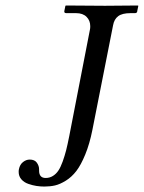

<svg xmlns="http://www.w3.org/2000/svg" viewBox="-20 -666 523 698"><path d="M146 -19Q160.6 -19 172.4 -26.4Q184.1 -33.7 192.1 -45.7Q200.2 -57.6 207.8 -78.6Q215.3 -99.6 220.5 -119.9Q225.6 -140.1 231.9 -171.9L307.1 -559.1Q308.1 -563 308.1 -570.8Q308.1 -591.3 294.7 -604.7Q281.2 -618.2 256.8 -618.2H221.2Q212.4 -618.2 213.9 -626L217.8 -645L220.2 -646Q322.8 -645 361.8 -645L481 -646L482.9 -645L479 -626Q479 -618.2 470.2 -618.2H454.1Q424.3 -618.2 409.7 -607.2Q395 -596.2 391.1 -574.2L315.9 -193.8Q305.7 -142.6 290 -104.5Q274.4 -66.4 257.6 -44.4Q240.7 -22.5 219.5 -9.3Q198.2 3.9 180.2 8.1Q162.1 12.2 141.1 12.2Q127 12.2 112.5 10Q98.1 7.8 82.8 2.4Q67.4 -2.9 57.6 -14.2Q47.9 -25.4 47.9 -41Q47.9 -47.9 48.8 -50.8Q52.2 -67.9 63.7 -76.9Q75.2 -85.9 87.9 -85.9Q106 -85.9 114 -74.5Q122.1 -63 122.1 -50.8V-45.9Q122.1 -19 146 -19Z"/></svg>

Font: Linux Libertine G
Style: Italic
Weight: 400
Italic angle: -12°
Designer: Philipp H. Poll
Foundry: Philipp H. Poll
Version: Version 5.1.3